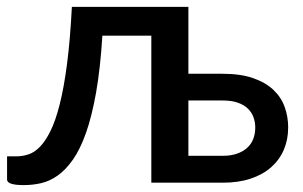

<svg xmlns="http://www.w3.org/2000/svg" viewBox="-20 -530 880 557"><path d="M526.5 -510H188.5C185.2 -446 180.5 -390.9 174.5 -344.8C168.5 -298.6 161.4 -259.4 153.2 -227.3C145.1 -195.1 136.1 -169.2 126.2 -149.5C116.4 -129.8 106.2 -114.6 95.5 -103.8C84.8 -92.9 73.8 -85.7 62.2 -82C50.8 -78.3 39.5 -76.5 28.5 -76.5H0.5V-9C0.5 1.7 16.7 7 49 7C65.7 7 82.2 5.2 98.8 1.5C115.2 -2.2 131.3 -9.5 147 -20.5C162.7 -31.5 177.5 -46.9 191.5 -66.8C205.5 -86.6 218.2 -112.5 229.5 -144.5C240.8 -176.5 250.6 -215.6 258.8 -261.8C266.9 -307.9 273 -362.8 277 -426.5H419V0H626.5C656.8 0 683.8 -3.9 707.2 -11.8C730.8 -19.6 750.6 -30.7 766.8 -45C782.9 -59.3 795.2 -76.3 803.5 -95.8C811.8 -115.3 816 -136.8 816 -160.5C816 -180.8 812.7 -200.4 806 -219.3C799.3 -238.1 788.5 -254.7 773.5 -269C758.5 -283.3 738.8 -294.8 714.5 -303.3C690.2 -311.8 660.3 -316 625 -316H526.5ZM526.5 -238.5H625.5C642.8 -238.5 657.5 -236.4 669.5 -232.3C681.5 -228.1 691.2 -222.4 698.7 -215.3C706.2 -208.1 711.7 -199.8 715.2 -190.3C718.7 -180.8 720.5 -170.7 720.5 -160C720.5 -148 718.6 -137 714.7 -127C710.9 -117 705.1 -108.4 697.2 -101.3C689.4 -94.1 679.6 -88.4 667.7 -84.3C655.9 -80.1 642.2 -78 626.5 -78H526.5Z"/></svg>

Font: Lato Semibold
Style: Regular
Weight: 600
Designer: Lukasz Dziedzic
Foundry: tyPoland Lukasz Dziedzic
Version: Version 2.006; 2014-01-15